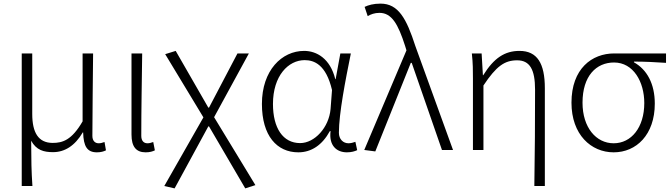

<svg xmlns="http://www.w3.org/2000/svg" viewBox="-20 -828 3710 1060"><path d="M100 199H159C153 111 153 66 152 -51C181 1 221 12 273 12C336 12 393 -22 437 -97H439C441 -20 461 13 515 13C537 13 553 8 565 2L557 -44C543 -39 535 -37 525 -37C505 -37 490 -50 490 -78C490 -225 493 -379 494 -533H436V-158C376 -54 325 -39 271 -39C191 -39 158 -97 158 -199V-533H100Z M784 13C807 13 823 8 835 2L826 -44C813 -39 804 -37 794 -37C774 -37 760 -50 760 -78C760 -225 763 -379 765 -533H706V-85C706 -19 731 13 784 13Z M944 212 1130 -130H1134L1334 212L1390 194L1162 -181L1354 -533H1291L1134 -234H1130L950 -547L892 -529L1103 -180L887 199Z M1627 13C1699 13 1759 -27 1801 -104H1805C1795 -26 1837 13 1895 13C1921 13 1939 7 1952 1L1942 -45C1931 -41 1917 -37 1904 -37C1875 -37 1851 -59 1851 -95C1851 -201 1887 -385 1917 -533H1859L1833 -391H1831C1803 -505 1728 -547 1659 -547C1536 -547 1426 -440 1426 -254C1426 -78 1509 13 1627 13ZM1637 -38C1542 -38 1487 -121 1487 -254C1487 -410 1572 -496 1662 -496C1714 -496 1780 -472 1813 -331L1805 -226C1796 -124 1717 -38 1637 -38Z M2052 8 2248 -481H2253L2420 0H2481L2273 -574C2224 -726 2179 -808 2081 -808C2042 -808 2014 -800 1993 -790L2010 -739C2027 -749 2048 -757 2075 -757C2143 -757 2178 -694 2216 -576L2224 -550L1991 0Z M2930 199H2988V-341C2988 -478 2946 -547 2848 -547C2767 -547 2707 -508 2648 -413H2646L2639 -533H2585C2591 -479 2591 -438 2591 -395V0H2649V-356C2720 -463 2766 -495 2835 -495C2905 -495 2934 -444 2934 -333C2934 -165 2933 22 2930 199Z M3368 13C3493 13 3595 -84 3595 -256C3595 -365 3552 -444 3480 -484V-488C3541 -488 3595 -485 3657 -481V-533H3371C3248 -533 3135 -449 3135 -261C3135 -85 3243 13 3368 13ZM3368 -37C3271 -37 3196 -124 3196 -261C3196 -409 3272 -483 3370 -483C3477 -483 3537 -376 3537 -259C3537 -124 3465 -37 3368 -37Z"/></svg>

Font: Noto Sans CJK KR Light
Style: Regular
Weight: 300
Designer: Ryoko NISHIZUKA (kana & ideographs); Paul D. Hunt (Latin, Greek & Cyrillic); Wenlong ZHANG (bopomofo); Sandoll Communica
Foundry: Adobe Systems Incorporated
Version: Version 1.004;PS 1.004;hotconv 1.0.82;makeotf.lib2.5.63406